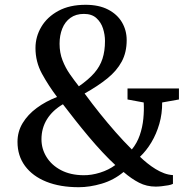

<svg xmlns="http://www.w3.org/2000/svg" viewBox="-20 -772 785 801"><path d="M726.5 -403V-357L656.5 -344.5Q657 -298 644.8 -255.5Q632.5 -213 611.5 -178Q590.5 -143 564 -118Q578.5 -104 595 -90.8Q611.5 -77.5 629 -66.8Q646.5 -56 664.8 -49.2Q683 -42.5 701.5 -41.5V-5Q695.5 -1.5 682 1Q668.5 3.5 654 5Q639.5 6.5 629.5 6.5Q592 6.5 560.2 -9.8Q528.5 -26 495.5 -54.5Q454.5 -20.5 404.5 -5.8Q354.5 9 308.5 9Q230.5 9 173.2 -14Q116 -37 84.5 -79.5Q53 -122 53 -180Q53 -223 74.5 -258.5Q96 -294 133.2 -321.5Q170.5 -349 218 -367.5Q182.5 -414.5 155.2 -464.2Q128 -514 128 -571.5Q128 -619 152.5 -660.2Q177 -701.5 223.8 -726.8Q270.5 -752 337 -752Q392.5 -752 430.8 -732.2Q469 -712.5 488.8 -679Q508.5 -645.5 508.5 -604.5Q508.5 -553.5 487.8 -515Q467 -476.5 427.8 -444.8Q388.5 -413 333 -382Q365.5 -337.5 397.5 -297.8Q429.5 -258 462 -221Q494.5 -184 530 -148.5Q551.5 -174.5 563 -207.8Q574.5 -241 578 -276.8Q581.5 -312.5 579.5 -344.5L512 -357V-403ZM228.5 -589.5Q228.5 -552 240.8 -520.5Q253 -489 271.8 -462.2Q290.5 -435.5 309 -412Q349.5 -440 373.2 -467.2Q397 -494.5 407.5 -526.8Q418 -559 418 -601Q418 -627 409.8 -653Q401.5 -679 382.2 -696.5Q363 -714 330 -714Q296.5 -714 273.8 -697.5Q251 -681 239.8 -652.8Q228.5 -624.5 228.5 -589.5ZM328 -41Q361.5 -40.5 397.5 -51.8Q433.5 -63 461 -83.5Q435.5 -107 407 -137.5Q378.5 -168 349.8 -202.2Q321 -236.5 293.8 -271Q266.5 -305.5 242.5 -337Q199.5 -312 176.2 -274.8Q153 -237.5 153 -191Q153 -151 174.2 -116.8Q195.5 -82.5 234.8 -62Q274 -41.5 328 -41Z"/></svg>

Font: Merriweather 60pt
Style: Regular
Weight: 400
Version: Version 2.100